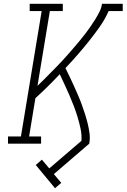

<svg xmlns="http://www.w3.org/2000/svg" viewBox="-20 -755 665 1009"><path d="M269 234 168 112 200 84 239 130 408 -15Q410 -47 403.5 -78Q397 -109 388 -139Q379 -169 368 -197.5Q357 -226 345 -254Q333 -282 320 -309.5Q307 -337 294 -365Q263 -332 231 -300.5Q199 -269 166 -239L133 -38H196V0H22V-38H90L199 -697H136V-735H310V-697H242L177 -304Q194 -320 210.5 -336.5Q227 -353 243 -369.5Q259 -386 275.5 -402.5Q292 -419 307.5 -436Q323 -453 338.5 -470.5Q354 -488 369 -505.5Q384 -523 399 -541Q414 -559 428 -577.5Q442 -596 455 -614.5Q468 -633 480 -652.5Q492 -672 502.5 -692.5Q513 -713 516 -735H625V-697H551Q532 -654 505 -615.5Q478 -577 448.5 -540Q419 -503 387.5 -467Q356 -431 324 -397Q336 -373 347 -350Q358 -327 368.5 -303.5Q379 -280 389.5 -256Q400 -232 409 -207.5Q418 -183 426 -158Q434 -133 440.5 -107Q447 -81 450.5 -54Q454 -27 449 0L263 160L302 206Z"/></svg>

Font: Iosevka Curly Slab XLtExObl
Style: Regular
Weight: 200
Width: 7
Italic angle: -9°
Monospace: yes
Designer: Belleve Invis
Foundry: Belleve Invis
Version: Version 11.0.0; ttfautohint (v1.8.3)